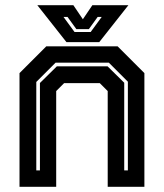

<svg xmlns="http://www.w3.org/2000/svg" viewBox="-20 -718 630 738"><path d="M55 0V-437L158 -540H432L535 -437V0H394V-368L363.5 -398.5H226.5L196 -368V0ZM119.5 -63H133.5V-399L198.5 -463H393.5L457.5 -400V-63H471.5V-404L398.5 -477H193.5L119.5 -403ZM235.5 -556 123.5 -698H262L298.5 -644L335 -698H473.5L361.5 -556ZM266.5 -595H328.5L371 -653H355.5L321.5 -606H273.5L239.5 -653H224Z"/></svg>

Font: Tourney Thin
Style: Regular
Weight: 100
Designer: Tyler Finck
Foundry: Etcetera Type Co
Version: Version 1.015